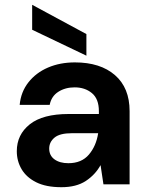

<svg xmlns="http://www.w3.org/2000/svg" viewBox="-20 -768 617 800"><path d="M236 12Q172 12 131 -8.5Q90 -29 70 -63Q50 -97 50 -138Q50 -207 104 -250Q158 -293 266 -293H392V-305Q392 -356 363 -380Q334 -404 291 -404Q252 -404 223 -385.5Q194 -367 187 -331H62Q67 -385 98.5 -425Q130 -465 180 -486.5Q230 -508 292 -508Q398 -508 459 -455Q520 -402 520 -305V0H411L399 -80Q377 -40 337.5 -14Q298 12 236 12ZM265 -88Q320 -88 350.5 -124Q381 -160 389 -213H280Q229 -213 207 -194.5Q185 -176 185 -149Q185 -120 207 -104Q229 -88 265 -88ZM340 -536 114 -644V-748L340 -626Z"/></svg>

Font: Firefly Display
Style: Bold
Weight: 700
Designer: Colophon Foundry, Jonny Pinhorn
Foundry: Colophon Foundry
Version: Version 1.200; ttfautohint (v1.8.3)